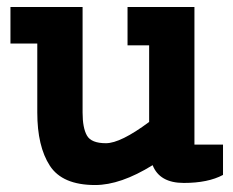

<svg xmlns="http://www.w3.org/2000/svg" viewBox="-20 -520 670 551"><path d="M253 11Q159 11 123 -44.5Q87 -100 87 -197V-395H10V-500H217V-197Q217 -153 229.5 -131Q242 -109 284 -109Q326 -109 408 -170V-390H346V-500H538V-105H620V-18Q577 5 507.5 5Q438 5 418 -46Q326 11 253 11Z"/></svg>

Font: Cherry Swash
Style: Bold
Weight: 700
Designer: Kasatkina Nataliya
Foundry: Nataliya Kasatkina
Version: Version 1.001